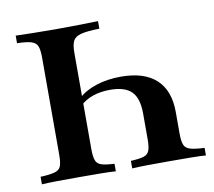

<svg xmlns="http://www.w3.org/2000/svg" viewBox="-68 -649 811 726"><g transform="rotate(-10 338.0 -285.5)"><path d="M352.4 -571V-541.9Q305.6 -541.1 282.3 -535.1Q258.9 -529 251.2 -514.1Q243.5 -499.2 243.5 -468.5V-98.4Q243.5 -70.2 248.8 -55.6Q254 -41.1 270.2 -35.9Q286.3 -30.6 320.2 -29V0Q299.2 -1.6 263.3 -2Q227.4 -2.4 180.6 -2.4Q131.5 -2.4 94.8 -2Q58.1 -1.6 36.3 0V-29Q73.4 -30.6 91.5 -35.9Q109.7 -41.1 114.9 -55.6Q120.2 -70.2 120.2 -98.4V-472.6Q120.2 -501.6 114.5 -515.7Q108.9 -529.8 91.1 -535.5Q73.4 -541.1 36.3 -541.9V-571Q62.1 -570.2 100.4 -569.4Q138.7 -568.5 187.9 -568.5Q242.7 -568.5 285.5 -569.4Q328.2 -570.2 352.4 -571ZM400 -349.2Q490.3 -349.2 536.3 -306.5Q582.3 -263.7 582.3 -181.5V-98.4Q582.3 -70.2 587.9 -55.6Q593.5 -41.1 611.7 -35.9Q629.8 -30.6 666.1 -29V0Q645.2 -1.6 607.7 -2Q570.2 -2.4 519.4 -2.4Q475 -2.4 439.5 -2Q404 -1.6 383.1 0V-29Q416.9 -30.6 433.1 -35.9Q449.2 -41.1 454.4 -55.6Q459.7 -70.2 459.7 -98.4V-197.6Q459.7 -255.6 434.3 -281.5Q408.9 -307.3 351.6 -307.3Q315.3 -307.3 285.9 -297.2Q256.5 -287.1 236.3 -267.7V-296Q262.1 -321 305.6 -335.1Q349.2 -349.2 400 -349.2Z"/></g></svg>

Font: Playfair
Style: Bold
Weight: 700
Designer: Claus Eggers Sørensen
Foundry: Claus Eggers Sørensen
Version: Version 2.001;gftools[0.9.30]